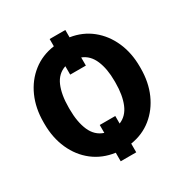

<svg xmlns="http://www.w3.org/2000/svg" viewBox="-188 -916 1084 1129"><g transform="rotate(-30 354.0 -351.0)"><path d="M307.6 64.9V6.8Q223.1 -4.9 160.6 -53.2Q98.1 -101.6 63.7 -178.2Q29.3 -254.9 29.3 -350.1V-361.3Q29.3 -455.6 63.2 -531.7Q97.2 -607.9 159.2 -656.7Q221.2 -705.6 305.2 -717.3V-766.6H411.6V-716.8Q493.7 -704.1 554.7 -655.3Q615.7 -606.4 649.4 -530.5Q683.1 -454.6 683.1 -361.3V-350.1Q683.1 -255.9 649.7 -180.2Q616.2 -104.5 555.7 -55.7Q495.1 -6.8 413.1 5.9V64.9ZM305.2 -524.9V-582Q250 -563.5 225.3 -505.9Q200.7 -448.2 200.7 -362.3V-350.1Q200.7 -263.2 226.3 -204.6Q252 -146 307.6 -127.9V-181.6H413.1V-130.4Q464.4 -150.9 488.3 -208.5Q512.2 -266.1 512.2 -350.1V-362.3Q512.2 -444.8 487.8 -502.4Q463.4 -560.1 411.6 -580.1V-524.9Z"/></g></svg>

Font: Roboto Slab Black
Style: Regular
Weight: 900
Designer: Google
Version: Version 2.000; ttfautohint (v1.8.1.43-b0c9)